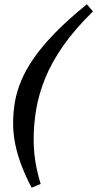

<svg xmlns="http://www.w3.org/2000/svg" viewBox="-20 -738 452 893"><path d="M412.5 -685Q328.5 -603 274.5 -525.8Q220.5 -448.5 190.5 -374.8Q160.5 -301 148.5 -230Q136.5 -159 136.5 -89Q136.5 -56 139.8 -23Q143 10 150.2 44.5Q157.5 79 169 117.5L127 135Q99.5 82.5 80.2 32.2Q61 -18 51 -67Q41 -116 41 -164.5Q41 -214 49.2 -263Q57.5 -312 78.8 -363Q100 -414 138.5 -469.2Q177 -524.5 237.2 -586.2Q297.5 -648 384 -718Z"/></svg>

Font: Newsreader 16pt 16pt
Style: Bold Italic
Weight: 700
Italic angle: -17°
Version: Version 1.003